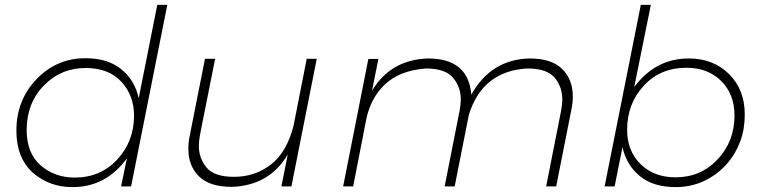

<svg xmlns="http://www.w3.org/2000/svg" viewBox="-20 -762 3112 785"><path d="M276 3Q181 3 113 -57Q47 -118 47 -227Q47 -353 129.5 -438.5Q212 -524 329 -524Q421 -524 476.5 -478.5Q532 -433 547 -360L623 -742H664L516 0H475L499 -115Q414 3 276 3ZM286 -36Q391 -36 459.5 -110Q528 -184 528 -289Q528 -372 476 -428Q424 -484 330 -484Q229 -484 159 -412Q89 -340 89 -230Q89 -136 146 -86Q203 -36 286 -36Z M927.5 2Q837 2 793.5 -41Q750 -84 750 -154Q750 -180.5 756 -208.5L818 -521.5H859.5L798 -212.5Q793 -184.5 793 -166Q793 -115 824.5 -77Q856 -39 936.5 -39Q1023.5 -39 1088.5 -90Q1153.5 -141 1180.5 -249.5L1234 -521.5H1275L1171.5 0H1130.5L1156.5 -130Q1080.5 -3 927.5 2Z M2254 0H2213L2274 -309Q2279 -337 2279 -355Q2279 -406 2248 -444Q2217 -482 2136 -482Q1953 -472 1897 -293L1839 0H1798L1859 -309Q1864 -337 1864 -355Q1864 -406 1832.5 -444Q1801 -482 1721 -482Q1615 -474 1555 -418Q1495 -362 1477 -272L1424 0H1383L1486 -521H1527L1501 -391Q1577 -518 1730 -523Q1895 -523 1907 -375Q1987 -519 2145 -523Q2235 -523 2278.5 -480Q2322 -437 2322 -367Q2322 -342 2316 -313Z M2743 3Q2651 3 2596.5 -41.5Q2542 -86 2525 -160L2493 0H2452L2600 -742H2641L2573 -406Q2660 -523 2796 -523Q2897 -523 2961 -459Q3025 -395 3025 -294Q3025 -234 3006.8 -184.8Q2988.5 -135.5 2957 -97.8Q2925.5 -60 2884 -35.5Q2820 3 2743 3ZM2742 -37Q2845 -37 2914 -110.5Q2983 -184 2983 -290Q2983 -377 2928.5 -431Q2874 -485 2786 -485Q2680 -485 2612 -411.5Q2544 -338 2544 -231Q2544 -145 2599 -91Q2654 -37 2742 -37Z"/></svg>

Font: Argentum Sans ExtraLight
Style: Italic
Weight: 200
Italic angle: -11°
Designer: Julieta Ulanovsky (font), Cristiano Sobral (main changes and remaster)
Foundry: Julieta Ulanovsky (font), Cristiano Sobral (main changes and remaster)
Version: Version 2.007;June 15, 2022;FontCreator 14.0.0.2814 64-bit; 